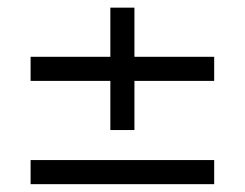

<svg xmlns="http://www.w3.org/2000/svg" viewBox="-20 -560 640 502"><path d="M331.5 -220V-348.5H540V-411.5H331.5V-540H268.5V-411.5H60V-348.5H268.5V-220ZM540 -78.5V-141.5H60V-78.5Z"/></svg>

Font: Manrope
Style: Regular
Weight: 400
Designer: Mikhail Sharanda
Foundry: Mikhail Sharanda
Version: Version 4.505